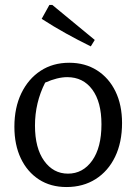

<svg xmlns="http://www.w3.org/2000/svg" viewBox="-20 -745 550 774"><path d="M248 9Q184 9 137 -21.5Q90 -52 64 -106.5Q38 -161 38 -234Q38 -311 66 -369Q94 -427 143.5 -459.5Q193 -492 259 -492Q323 -492 371 -461.5Q419 -431 445.5 -376.5Q472 -322 472 -249Q472 -171 444 -113Q416 -55 365.5 -23Q315 9 248 9ZM254 -45Q314 -45 351.5 -97.5Q389 -150 389 -244Q389 -334 352 -384Q315 -434 251 -434Q212 -434 162 -412Q121 -331 121 -239Q121 -148 158 -96.5Q195 -45 254 -45ZM346 -558Q295 -583 245.5 -610.5Q196 -638 148 -669L179 -725H191L362 -584Z"/></svg>

Font: Piazzolla
Style: Regular
Weight: 400
Designer: Juan Pablo del Peral
Foundry: Huerta Tipografica
Version: Version 1.330